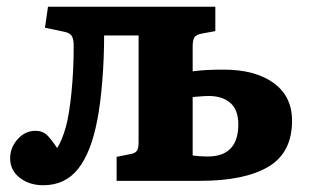

<svg xmlns="http://www.w3.org/2000/svg" viewBox="-20 -535 921 568"><path d="M108 13Q67 13 38.5 -9Q10 -31 10 -67Q10 -98 32 -123Q54 -148 85 -148Q107 -148 120.5 -134Q134 -120 149 -97Q163 -118 175 -160Q185 -197 191.5 -262Q198 -327 198 -399Q198 -420 192 -429Q186 -438 170 -441L113 -453L122 -515H617V-443L579 -436Q561 -433 555.5 -425Q550 -417 550 -398V-324Q573 -327 594 -328Q615 -329 642 -329Q735 -329 789.5 -289.5Q844 -250 844 -178Q844 -83 773.5 -41.5Q703 0 572 0H325V-71L365 -79Q379 -81 384.5 -88.5Q390 -96 390 -114V-430H288Q288 -361 282.5 -294Q277 -227 268 -181Q250 -85 211.5 -36Q173 13 108 13ZM594 -72Q685 -72 685 -167Q685 -210 661.5 -230.5Q638 -251 598 -251Q586 -251 575.5 -250Q565 -249 550 -248V-75Q571 -72 594 -72Z"/></svg>

Font: Literata
Style: Bold
Weight: 700
Designer: Latin by Veronika Burian and Jose Scaglione. Greek by Irene Vlachou. Cyrillic by Vera Evstafieva.
Foundry: TypeTogether
Version: Version 3.103; ttfautohint (v1.8.4.7-5d5b);gftools[0.9.29]